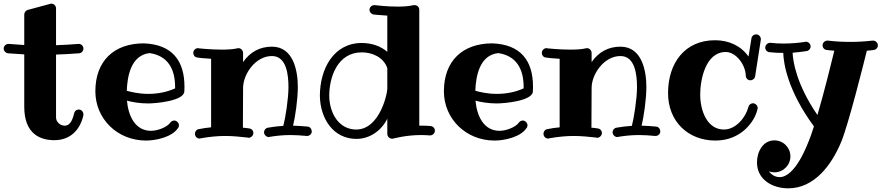

<svg xmlns="http://www.w3.org/2000/svg" viewBox="-23 -739 4798 1045"><path d="M431 -475C431 -488 420 -500 406 -500C405 -500 404 -500 404 -500C363 -497 322 -494 282 -493V-693C282 -706 272 -719 257 -719C255 -719 252 -719 250 -718L128 -685C117 -682 109 -671 109 -660V-494C81 -496 53 -498 25 -500C24 -500 23 -500 23 -500C11 -500 -3 -490 -3 -475C-3 -462 7 -451 20 -449C50 -447 80 -445 109 -443V-158C109 -8 198 24 273 24C354 24 412 -26 431 -112C431 -114 431 -116 431 -117C431 -129 421 -143 406 -143C394 -143 383 -135 381 -123C374 -98 364 -55 329 -55C306 -55 282 -74 282 -100V-442C324 -443 366 -446 408 -449C421 -450 431 -462 431 -475Z M930 -258C888 -239 839 -228 784 -228C732 -228 688 -239 667 -245C670 -321 688 -438 791 -450C890 -436 930 -364 930 -266C930 -263 930 -260 930 -258ZM980 -239C980 -241 981 -251 981 -267C981 -409 914 -497 760 -503C598 -503 496 -408 496 -242C496 -92 616 26 772 26C826 26 913 7 945 -41C949 -45 951 -51 951 -57C951 -70 939 -83 925 -83C918 -83 910 -79 905 -73C886 -45 832 -27 799 -27C711 -27 675 -111 668 -191C694 -184 736 -176 783 -176C824 -176 974 -189 980 -239Z M1674 -22C1674 -35 1666 -49 1651 -50C1624 -53 1597 -54 1572 -55C1584 -103 1598 -200 1598 -265C1598 -354 1574 -485 1457 -485C1391 -485 1338 -456 1300 -401V-451C1300 -464 1289 -477 1274 -477C1272 -477 1270 -476 1269 -476C1244 -470 1213 -469 1182 -469C1120 -469 1059 -476 1058 -476C1057 -477 1056 -477 1055 -477C1043 -477 1029 -467 1029 -451C1029 -438 1038 -427 1051 -426C1054 -425 1085 -421 1126 -419V-46C1104 -44 1082 -41 1058 -36C1046 -34 1038 -23 1038 -11C1038 2 1048 15 1063 15C1065 15 1066 15 1068 14C1118 5 1163 1 1203 1C1248 1 1288 6 1327 10C1328 11 1329 11 1330 11C1343 11 1356 -1 1356 -15C1356 -28 1346 -39 1333 -40C1322 -42 1311 -43 1299 -44L1300 -259V-260C1300 -335 1367 -434 1457 -434C1537 -434 1547 -331 1547 -265C1547 -201 1530 -94 1519 -54C1490 -52 1462 -49 1435 -44C1423 -42 1414 -31 1414 -19C1414 -6 1426 7 1440 7C1441 7 1443 6 1444 6C1480 0 1517 -4 1558 -4C1586 -4 1615 -2 1646 1C1647 1 1648 1 1648 1C1661 1 1673 -9 1674 -22Z M2085 -265C2089 -239 2046 -34 1916 -34C1821 -34 1770 -123 1769 -218C1769 -319 1814 -454 1946 -454C2004 -454 2065 -427 2085 -368ZM2318 -2C2330 -2 2344 -12 2344 -28C2344 -41 2334 -52 2320 -53C2303 -55 2286 -55 2269 -55C2266 -55 2262 -55 2259 -55V-686C2259 -699 2249 -711 2234 -711C2232 -711 2230 -711 2228 -711C2203 -705 2172 -703 2142 -703C2079 -703 2018 -711 2017 -711C2016 -711 2015 -711 2014 -711C2001 -711 1988 -700 1988 -686C1988 -673 1998 -662 2011 -660C2014 -660 2045 -656 2085 -654V-457C2050 -487 2002 -505 1946 -505C1792 -505 1718 -363 1718 -217C1720 -92 1792 17 1917 17C1992 17 2055 -31 2085 -93V-10C2085 3 2096 16 2111 16C2113 16 2116 16 2118 15C2119 15 2186 -4 2269 -4C2284 -4 2300 -3 2316 -2C2316 -2 2317 -2 2318 -2Z M2827 -258C2785 -239 2736 -228 2681 -228C2629 -228 2585 -239 2564 -245C2567 -321 2585 -438 2688 -450C2787 -436 2827 -364 2827 -266C2827 -263 2827 -260 2827 -258ZM2877 -239C2877 -241 2878 -251 2878 -267C2878 -409 2811 -497 2657 -503C2495 -503 2393 -408 2393 -242C2393 -92 2513 26 2669 26C2723 26 2810 7 2842 -41C2846 -45 2848 -51 2848 -57C2848 -70 2836 -83 2822 -83C2815 -83 2807 -79 2802 -73C2783 -45 2729 -27 2696 -27C2608 -27 2572 -111 2565 -191C2591 -184 2633 -176 2680 -176C2721 -176 2871 -189 2877 -239Z M3571 -22C3571 -35 3563 -49 3548 -50C3521 -53 3494 -54 3469 -55C3481 -103 3495 -200 3495 -265C3495 -354 3471 -485 3354 -485C3288 -485 3235 -456 3197 -401V-451C3197 -464 3186 -477 3171 -477C3169 -477 3167 -476 3166 -476C3141 -470 3110 -469 3079 -469C3017 -469 2956 -476 2955 -476C2954 -477 2953 -477 2952 -477C2940 -477 2926 -467 2926 -451C2926 -438 2935 -427 2948 -426C2951 -425 2982 -421 3023 -419V-46C3001 -44 2979 -41 2955 -36C2943 -34 2935 -23 2935 -11C2935 2 2945 15 2960 15C2962 15 2963 15 2965 14C3015 5 3060 1 3100 1C3145 1 3185 6 3224 10C3225 11 3226 11 3227 11C3240 11 3253 -1 3253 -15C3253 -28 3243 -39 3230 -40C3219 -42 3208 -43 3196 -44L3197 -259V-260C3197 -335 3264 -434 3354 -434C3434 -434 3444 -331 3444 -265C3444 -201 3427 -94 3416 -54C3387 -52 3359 -49 3332 -44C3320 -42 3311 -31 3311 -19C3311 -6 3323 7 3337 7C3338 7 3340 6 3341 6C3377 0 3414 -4 3455 -4C3483 -4 3512 -2 3543 1C3544 1 3545 1 3545 1C3558 1 3570 -9 3571 -22Z M4118 -523C4118 -524 4118 -525 4118 -527C4118 -538 4108 -552 4092 -552C4080 -552 4069 -543 4067 -531L4051 -431C4010 -490 3943 -520 3869 -520C3704 -520 3613 -396 3613 -232C3613 -79 3721 26 3871 26C4013 26 4087 -81 4100 -146C4101 -148 4101 -149 4101 -151C4101 -164 4089 -177 4075 -177C4063 -177 4053 -168 4050 -156C4036 -101 3983 -34 3917 -34C3827 -34 3788 -134 3788 -225C3788 -305 3817 -456 3927 -456C3985 -456 4036 -383 4036 -326C4037 -312 4048 -302 4061 -302C4074 -302 4085 -311 4087 -324Z M4755 -492C4755 -505 4744 -518 4729 -518C4728 -518 4727 -518 4726 -518C4685 -513 4644 -511 4604 -511C4563 -511 4523 -513 4483 -518C4482 -518 4481 -518 4480 -518C4468 -518 4454 -508 4454 -492C4454 -479 4464 -468 4477 -467C4491 -465 4505 -464 4518 -463C4502 -398 4463 -238 4426 -113C4311 -281 4293 -405 4291 -452C4316 -454 4341 -457 4367 -461C4380 -463 4389 -474 4389 -486C4389 -499 4378 -512 4363 -512C4362 -512 4361 -512 4359 -511C4319 -505 4280 -502 4242 -502C4218 -502 4194 -503 4171 -506C4170 -506 4169 -506 4168 -506C4155 -506 4142 -494 4142 -480C4142 -467 4152 -456 4165 -455C4190 -452 4215 -451 4240 -451C4242 -392 4264 -246 4407 -51C4401 -33 4396 -17 4391 -3C4370 55 4305 225 4220 225C4197 225 4177 213 4162 194C4171 197 4181 199 4192 199C4240 199 4279 160 4279 112C4279 64 4240 25 4192 25C4130 25 4097 86 4097 145C4097 237 4179 286 4267 286C4409 286 4503 160 4556 32C4595 -63 4677 -390 4695 -463C4708 -464 4720 -465 4732 -467C4745 -468 4755 -479 4755 -492Z"/></svg>

Font: Ribeye
Style: Regular
Weight: 400
Designer: Astigmatic (AOETI)
Foundry: Astigmatic (AOETI)
Version: Version 1.000